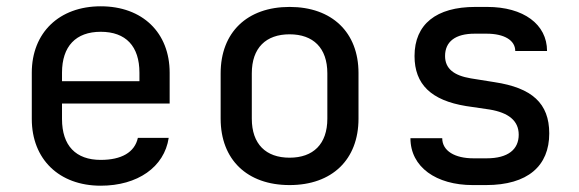

<svg xmlns="http://www.w3.org/2000/svg" viewBox="-20 -580 1840 610"><path d="M519 -349C519 -476 433 -560 300 -560C168 -560 81 -476 81 -349V-202C81 -74 168 10 300 10C417 10 502 -49 516 -142H418C408 -96 366 -72 300 -72C221 -72 177 -117 177 -202V-251H519ZM177 -349C177 -433 221 -479 300 -479C380 -479 423 -433 423 -349V-322H177Z M900 8C1035 8 1119 -73 1119 -203V-348C1119 -477 1035 -558 900 -558C765 -558 681 -477 681 -347V-203C681 -73 765 8 900 8ZM900 -79C825 -79 780 -122 780 -203V-347C780 -428 825 -471 900 -471C975 -471 1020 -428 1020 -347V-203C1020 -122 975 -79 900 -79Z M1524 8C1657 8 1725 -53 1725 -156C1725 -252 1670 -301 1551 -319L1476 -331C1422 -340 1394 -362 1394 -402C1394 -448 1427 -473 1488 -473H1526C1582 -473 1617 -452 1617 -418H1718C1718 -503 1643 -558 1528 -558H1490C1366 -558 1297 -503 1297 -402C1297 -312 1350 -261 1461 -243L1536 -232C1595 -222 1628 -197 1628 -152C1628 -106 1595 -77 1526 -77H1484C1426 -77 1385 -100 1385 -141H1284C1284 -49 1366 8 1482 8Z"/></svg>

Font: Tekne LDO Medium
Style: Regular
Weight: 500
Monospace: yes
Designer: Alessio Laiso, Mario Rullo, Paolo Rosset
Foundry: Alessio Laiso
Version: Version 1.000;hotconv 1.0.109;makeotfexe 2.5.65596